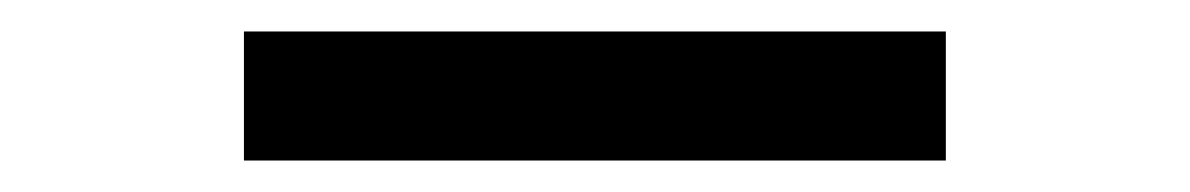

<svg xmlns="http://www.w3.org/2000/svg" viewBox="-20 -351 756 122"><path d="M581 -331H135V-249H581Z"/></svg>

Font: Charger Monospace
Style: Regular
Weight: 400
Designer: Jasper
Foundry: Cannot Into Space Fonts
Version: Version 0.980